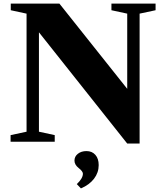

<svg xmlns="http://www.w3.org/2000/svg" viewBox="-20 -790 918 1070"><path d="M758 -714V10H689L197 -610V-56L285 -37V0H39V-37L128 -56V-714L40 -733V-770H311L689 -295V-714L601 -733V-770H847V-733ZM431 260 408 236Q442 204 442 178Q442 165 418.5 146.5Q395 128 395 105Q395 82 414 67Q433 52 462 52Q493 52 511.5 73Q530 94 530 130Q530 172 504 206Q478 240 431 260Z"/></svg>

Font: Libre Caslon Text
Style: Bold
Weight: 700
Designer: Pablo Impallari, Rodrigo Fuenzalida
Foundry: Pablo Impallari, Rodrigo Fuenzalida
Version: Version 1.002